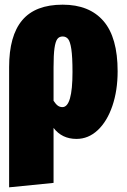

<svg xmlns="http://www.w3.org/2000/svg" viewBox="-20 -574 542 821"><path d="M483 -269Q483 -187 460.5 -121Q438 -55 398 -17.5Q358 20 307 20Q245 20 209 -27V208L19 227V-287Q19 -421 75 -487.5Q131 -554 248 -554Q362 -554 422.5 -484Q483 -414 483 -269ZM290 -266Q290 -331 285 -364Q280 -397 271 -407.5Q262 -418 248 -418Q233 -418 225 -407Q217 -396 213 -368Q209 -340 209 -286V-143Q219 -128 227.5 -122Q236 -116 247 -116Q290 -116 290 -266Z"/></svg>

Font: Fira Sans Extra Condensed Black
Style: Regular
Weight: 900
Width: 1
Designer: Carrois Corporate & Edenspiekermann AG
Foundry: Carrois Corporate GbR & Edenspiekermann AG
Version: Version 4.203